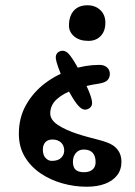

<svg xmlns="http://www.w3.org/2000/svg" viewBox="-20 -576 510 728"><path d="M356.5 -330Q375.5 -330 386 -320.2Q396.5 -310.5 396.5 -296Q396.5 -282 388 -272.5Q379.5 -263 355.5 -259Q304.5 -251.5 262.5 -237Q220.5 -222.5 195.5 -200Q170.5 -177.5 170.5 -146Q170.5 -121.5 199.5 -102.2Q228.5 -83 274.5 -68Q298 -60.5 318.2 -55.2Q338.5 -50 355.2 -45.5Q372 -41 385.5 -36Q412.5 -26.5 426.5 -7.8Q440.5 11 440.5 37Q440.5 67.5 424 88.8Q407.5 110 378 121Q348.5 132 308.5 132Q262 132 216.5 119.2Q171 106.5 133.8 81.2Q96.5 56 74 18.5Q51.5 -19 51.5 -69Q51.5 -130 79 -178.5Q106.5 -227 151.5 -260.8Q196.5 -294.5 250.2 -312.2Q304 -330 356.5 -330ZM311.5 -556Q341 -556 360.2 -538Q379.5 -520 379.5 -490Q379.5 -458 361.8 -439.5Q344 -421 315.5 -421Q281 -421 261.2 -438Q241.5 -455 241.5 -479Q241.5 -515 259.8 -535.5Q278 -556 311.5 -556ZM178.5 -47Q161.5 -47 152 -36.8Q142.5 -26.5 142.5 -9Q142.5 12 152.8 23Q163 34 176.5 34Q200.5 34 212 22.2Q223.5 10.5 223.5 -5Q223.5 -24.5 211.2 -35.8Q199 -47 178.5 -47ZM297.5 -9Q279 -9 267.8 4Q256.5 17 256.5 38Q256.5 58 266.8 67.5Q277 77 298.5 77Q319 77 330.8 67Q342.5 57 342.5 39Q342.5 15.5 331.2 3.2Q320 -9 297.5 -9ZM386.5 101Q387.5 106 380.8 111Q374 116 353.5 119Q339 121 330.5 119.8Q322 118.5 318 116Q314 113.5 312.5 111ZM370.5 -20 306.5 -35Q308 -38 310.8 -39.8Q313.5 -41.5 319.5 -41Q325.5 -40.5 337.5 -37Q348.5 -34.5 355.5 -31.8Q362.5 -29 366 -26Q369.5 -23 370.5 -20ZM176.5 86 247.5 106Q245 110 239.8 112.2Q234.5 114.5 225.5 114.2Q216.5 114 202.5 110Q190.5 106.5 185 102.8Q179.5 99 178 95Q176.5 91 176.5 86ZM99.5 15 135.5 61Q131.5 63 127.2 63.2Q123 63.5 117.5 59.8Q112 56 104.5 46Q98.5 38 97 32.2Q95.5 26.5 96.5 22.2Q97.5 18 99.5 15ZM72.5 -32Q70 -31.5 68.5 -34Q67 -36.5 66 -43.5Q65 -50.5 64.5 -63Q64 -76.5 65.2 -84.5Q66.5 -92.5 69 -96Q71.5 -99.5 74.5 -100ZM110.5 -173Q107 -176 106 -178.8Q105 -181.5 108.2 -186.8Q111.5 -192 120.5 -203Q128.5 -212.5 133.5 -216.2Q138.5 -220 142 -220Q145.5 -220 148.5 -218ZM219.5 -274Q195 -331 192 -352Q189 -373 205.5 -381Q223 -388.5 238.5 -373.8Q254 -359 284.5 -302Q289 -293 293 -284.2Q297 -275.5 300.5 -267Q319 -228 325.2 -207.2Q331.5 -186.5 328 -177.2Q324.5 -168 314.5 -163Q304 -158 293.5 -162.2Q283 -166.5 269.5 -184.2Q256 -202 236.5 -238Q232 -246.5 228 -255Q224 -263.5 219.5 -274Z"/></svg>

Font: Kablammo
Style: Regular
Weight: 400
Designer: Travis Kochel, Lizy Gershenzon, Daria Petrova, Ethan Cohen
Foundry: Vectro Type Foundry
Version: Version 1.002